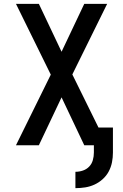

<svg xmlns="http://www.w3.org/2000/svg" viewBox="-20 -755 640 998"><path d="M372 223V138Q392 138 411 131.5Q430 125 443.5 111Q457 97 462.5 77.5Q468 58 468 38V0H418L300 -249L182 0H63L244 -367L63 -735H182L300 -486L418 -735H537L356 -368L492 -92H567V38Q567 64 562 89Q557 114 545 136.5Q533 159 513.5 176.5Q494 194 471 204.5Q448 215 423 219Q398 223 372 223Z"/></svg>

Font: Iosevka Aile Semibold
Style: Regular
Weight: 600
Designer: Belleve Invis
Foundry: Belleve Invis
Version: Version 31.1.0; ttfautohint (v1.8.4)